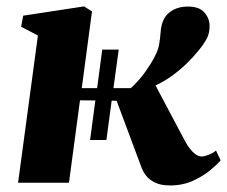

<svg xmlns="http://www.w3.org/2000/svg" viewBox="-20 -571 710 600"><path d="M512 8.5Q481.5 8.5 463.2 -1Q445 -10.5 436 -22.8Q427 -35 423.5 -44L344.5 -256L329 -256.5L312.5 -133.5H261.5L278 -257L230 -257.5L195.5 0H36.5L98.5 -460L46 -487.5L52.5 -522L242.5 -551L267.5 -535.5L235.5 -295.5H283.5L299.5 -416H351L334.5 -295.5H388.5Q403 -308.5 414.5 -321.8Q426 -335 435 -348Q444 -361 452 -373.5Q473 -408 476.8 -429.2Q480.5 -450.5 482 -470.5Q484.5 -511 507.8 -530.8Q531 -550.5 567.5 -550.5Q602.5 -550.5 618.5 -532.2Q634.5 -514 635 -491.5Q635.5 -464.5 623.2 -444.8Q611 -425 600 -412.5Q583 -391.5 562 -371.2Q541 -351 517 -333.8Q493 -316.5 466 -304L558.5 -129.5Q565 -117.5 573.2 -106.8Q581.5 -96 590.8 -89Q600 -82 610 -82Q618 -82 631 -86.8Q644 -91.5 655 -100.5L669.5 -70Q660 -58.5 637.8 -39.8Q615.5 -21 583.2 -6.2Q551 8.5 512 8.5Z"/></svg>

Font: Merriweather 60pt Black
Style: Italic
Weight: 900
Italic angle: -7.8°
Version: Version 2.101